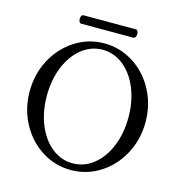

<svg xmlns="http://www.w3.org/2000/svg" viewBox="-116 -894 946 1010"><g transform="rotate(15 356.5 -389.0)"><path d="M44.4 -331.5Q44.4 -425.8 86.7 -504.9Q128.9 -584 201.2 -630.1Q273.4 -676.3 359.9 -676.3Q446.3 -676.3 518.8 -630.1Q591.3 -584 633.3 -504.9Q675.3 -425.8 675.3 -331.5Q675.3 -237.3 633.1 -158.2Q590.8 -79.1 518.6 -33Q446.3 13.2 359.9 13.2Q273.4 13.2 200.9 -33Q128.4 -79.1 86.4 -158.2Q44.4 -237.3 44.4 -331.5ZM582 -332.5Q582 -419.4 553 -490.2Q523.9 -561 473.1 -601.3Q422.4 -641.6 359.9 -641.6Q297.4 -641.6 246.6 -601.3Q195.8 -561 166.7 -490.2Q137.7 -419.4 137.7 -332.5Q137.7 -245.6 166.7 -174.8Q195.8 -104 246.6 -63.7Q297.4 -23.4 359.9 -23.4Q422.4 -23.4 473.1 -63.7Q523.9 -104 553 -174.8Q582 -245.6 582 -332.5ZM214.8 -790.5H499Q508.3 -790.5 511.7 -779.1Q515.1 -767.6 511.2 -756.1Q507.3 -744.6 497.1 -744.6H214.8Q205.6 -744.6 201.9 -756.1Q198.2 -767.6 201.9 -779.1Q205.6 -790.5 214.8 -790.5Z"/></g></svg>

Font: Junicode Two Beta VF
Style: Regular
Weight: 400
Designer: Peter S. Baker
Foundry: Briery Creek Software
Version: Version 1.031 beta; ttfautohint (v1.8.1.43-b0c9)